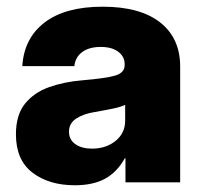

<svg xmlns="http://www.w3.org/2000/svg" viewBox="-20 -547 607 576"><path d="M204.6 8.8Q127 8.8 77.4 -29.1Q27.8 -66.9 27.8 -144Q27.8 -202.1 54.9 -235.8Q82 -269.5 127.4 -285.6Q172.9 -301.8 228 -306.2Q297.4 -312 325.7 -320.3Q354 -328.6 354 -352.1V-354.5Q354 -377.4 334.7 -391.8Q315.4 -406.2 282.2 -406.2Q247.1 -406.2 226.3 -390.6Q205.6 -375 203.1 -348.6H46.9Q52.2 -432.6 114 -479.7Q175.8 -526.9 288.1 -526.9Q400.4 -526.9 460.4 -479.7Q520.5 -432.6 520.5 -347.2V0H356.4V-72.3H354.5Q331.5 -30.8 295.4 -11Q259.3 8.8 204.6 8.8ZM255.9 -101.1Q297.9 -101.1 326.7 -124.3Q355.5 -147.5 355.5 -185.5V-232.4Q342.3 -226.1 318.8 -221.2Q295.4 -216.3 264.2 -210.9Q230.5 -205.6 208.7 -191.4Q187 -177.2 187 -151.9Q187 -127.9 206.1 -114.5Q225.1 -101.1 255.9 -101.1Z"/></svg>

Font: Inter Display ExtraBold
Style: Regular
Weight: 800
Designer: Rasmus Andersson
Foundry: rsms
Version: Version 4.000;git-a52131595